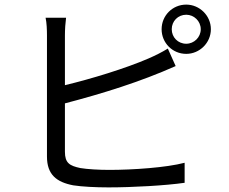

<svg xmlns="http://www.w3.org/2000/svg" viewBox="-20 -794 996 834"><path d="M184 -640V-114C184 -36 225 -3 298 11C337 17 395 20 451 20C555 20 699 12 782 0V-87C703 -66 556 -56 455 -56C408 -56 359 -59 329 -64C282 -74 262 -86 262 -135V-345C426 -388 588 -438 743 -507L709 -583C683 -567 655 -553 625 -540C526 -497 375 -451 262 -424V-640C262 -666 264 -695 267 -717H178C183 -695 184 -663 184 -640ZM682 -667C682 -608 729 -560 789 -560C847 -560 896 -608 896 -667C896 -726 847 -774 789 -774C729 -774 682 -726 682 -667ZM789 -730C823 -730 852 -702 852 -667C852 -632 823 -604 789 -604C753 -604 726 -632 726 -667C726 -702 753 -730 789 -730Z"/></svg>

Font: Kinto Sans
Style: Regular
Weight: 400
Designer: Authors: Ryoko NISHIZUKA  (kana & ideographs); Paul D. Hunt (Latin, Greek & Cyrillic); Wenlong ZHANG  (bopomofo); Sandol
Foundry: Adobe Systems Incorporated, ookami Inc.
Version: Version 0.001